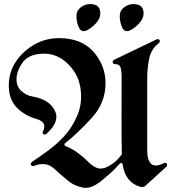

<svg xmlns="http://www.w3.org/2000/svg" viewBox="-20 -906 854 931"><path d="M416.5 -886.2Q470.7 -886.2 465.8 -834Q462.9 -807.6 432.9 -781Q402.8 -754.4 385.3 -754.9Q367.7 -754.9 358.4 -782.7Q349.1 -810.5 351.1 -834Q352.5 -856.4 372.8 -871.3Q393.1 -886.2 416.5 -886.2ZM626.5 -886.2Q680.7 -886.2 675.8 -834Q672.9 -807.6 642.8 -781Q612.8 -754.4 595.2 -754.9Q577.6 -754.9 568.4 -782.7Q559.1 -810.5 561 -834Q562.5 -856.4 582.8 -871.3Q603 -886.2 626.5 -886.2ZM537.6 -595.2Q526.4 -595.2 526.4 -606Q526.4 -612.3 533.7 -616.2L737.8 -714.4Q750.5 -719.2 754.2 -710.4Q757.8 -701.7 747.1 -694.3Q713.4 -668 703.6 -623Q693.8 -578.1 693.8 -517.1V-179.2Q693.8 -76.2 771.5 -113.3Q784.7 -120.6 789.1 -111.6Q793.5 -102.5 785.2 -96.2L683.1 -3.4Q673.3 3.4 660.6 0Q587.4 -21 574.7 -108.9Q573.7 -113.3 569.3 -115.2Q564.9 -116.7 561.5 -113.3Q549.8 -101.6 536.9 -86.9Q523.9 -72.3 472.4 -29.8Q420.9 12.7 379.6 3.2Q338.4 -6.3 313.5 -26.9Q274.4 -58.6 241.7 -88.9Q209 -119.1 160.6 -106.9Q155.8 -105.5 145 -101.6Q134.3 -97.7 129.9 -106.9Q125.5 -116.2 144.5 -127.4Q182.6 -152.8 219.2 -180.4Q255.9 -208 287.6 -241.7Q330.6 -287.1 356.2 -349.6Q381.8 -412.1 369.1 -484.9Q356.9 -554.7 299.8 -605Q242.7 -655.3 163.6 -643.6Q112.3 -635.7 88.4 -601.3Q64.5 -566.9 61 -535.6Q55.7 -491.7 81.1 -467Q106.4 -442.4 140.1 -437.5Q218.8 -423.3 245.6 -370.4Q272.5 -317.4 206.1 -257.8Q197.3 -250.5 190.4 -255.6Q183.6 -260.7 189 -270.5Q210 -314 156.7 -329.1Q99.6 -345.2 61 -384.8Q22.5 -424.3 22.5 -491.7Q22.5 -585.4 96.2 -653.1Q169.9 -720.7 264.6 -721.2Q375 -721.2 432.9 -655.3Q490.7 -589.4 491.7 -505.9Q492.7 -408.7 425.5 -335Q358.4 -261.2 295.4 -211.4Q291.5 -209 292.5 -204.1Q293 -199.7 297.4 -198.2Q331.1 -184.1 357.9 -164.3Q384.8 -144.5 403.3 -125.5Q433.6 -93.8 460.7 -89.1Q487.8 -84.5 530.3 -115.2Q541 -123 550.3 -133.1Q559.6 -143.1 568.8 -154.8Q570.8 -157.2 570.8 -160.2Q568.8 -253.9 569.3 -348.4Q569.8 -442.9 569.8 -537.6Q569.8 -556.2 565.4 -575.7Q561 -595.2 537.6 -595.2Z"/></svg>

Font: Bertholdr Mainzer Fraktur
Style: Regular
Weight: 400
Designer: Peter Wiegel, original typeface by Carl Albert Fahrenwaldt 1901
Foundry: Peter Wiegel
Version: Version 1.000 2010 initial release